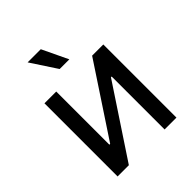

<svg xmlns="http://www.w3.org/2000/svg" viewBox="-210 -882 1007 1007"><g transform="rotate(-45 293.5 -378.5)"><path d="M511.7 0H423.8V-392.6H418.5L158.7 0H75.2V-542.5H162.6V-148.4H168.5L428.7 -542.5H511.7ZM258.8 -613.3 164.6 -756.8H262.2L330.6 -613.3Z"/></g></svg>

Font: Inter 16pt
Style: Regular
Weight: 400
Version: Version 4.001;git-66647c0bb